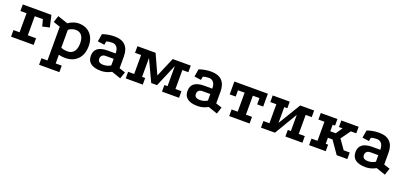

<svg xmlns="http://www.w3.org/2000/svg" viewBox="17 -1380 5278 2513"><g transform="rotate(20 2656.5 -123.0)"><path d="M46.5 -448.8H445L482.5 -286.5L383.8 -263.8L359.8 -357.5H246.5V-92H361V0H46.5V-92H131.8V-357.5H46.5Z M516.8 220V129.5H600.8V-340L506 -371.8L535.8 -464.2L677.2 -416Q710.8 -439.8 748.4 -453.1Q786 -466.5 819.2 -466.5Q923.5 -466.5 983.6 -402.9Q1043.8 -339.2 1043.8 -228Q1043.8 -153 1014.8 -97Q985.8 -41 932.6 -10.4Q879.5 20.2 807.8 20.2Q756.8 20.2 715.5 8.5V129.5H799.5V220ZM806 -71.5Q863.5 -71.5 894.9 -112.2Q926.2 -153 926.2 -226.5Q926.2 -297.2 897.2 -335.2Q868.2 -373.2 813.8 -373.2Q785.5 -373.2 759.1 -363.5Q732.8 -353.8 714 -337V-89Q731 -81 755.9 -76.2Q780.8 -71.5 806 -71.5Z M1446.8 -20Q1376.5 18.8 1303.5 18.8Q1209.8 18.8 1161.4 -16.8Q1113 -52.2 1112.8 -121.8Q1112.2 -261.8 1296.8 -261.8L1407.8 -261.5Q1407.8 -321.8 1383.1 -350.5Q1358.5 -379.2 1318.8 -379.2Q1295.5 -379.2 1276.2 -376.2Q1257 -373.2 1238.5 -367.2L1229.2 -318.2L1134.5 -331L1152.8 -437.8Q1193 -451.8 1234.4 -459.1Q1275.8 -466.5 1321.8 -466.5Q1419.2 -466.5 1470.9 -414.9Q1522.5 -363.2 1522.5 -263.2V-97.5L1607 -70.2L1575.8 23.8ZM1299.8 -186.8Q1265 -186.8 1247.2 -170.1Q1229.5 -153.5 1229.5 -123.5Q1229.5 -66.2 1307.5 -66.2Q1362.2 -66.2 1407.8 -95.2V-186.5Z M1643.5 0V-92H1727.8V-356.5H1643.5V-448.5H1896.2L2035 -143.5H2005L2134.8 -448.5H2386.2V-356.5H2302.8V-92H2386.2V0H2148.8V-92H2192.5V-414.2L2209 -411L2058.8 -57.2H1977.8L1813.8 -407L1838 -410.2V-92H1881V0Z M2792.8 -20Q2722.5 18.8 2649.5 18.8Q2555.8 18.8 2507.4 -16.8Q2459 -52.2 2458.8 -121.8Q2458.2 -261.8 2642.8 -261.8L2753.8 -261.5Q2753.8 -321.8 2729.1 -350.5Q2704.5 -379.2 2664.8 -379.2Q2641.5 -379.2 2622.2 -376.2Q2603 -373.2 2584.5 -367.2L2575.2 -318.2L2480.5 -331L2498.8 -437.8Q2539 -451.8 2580.4 -459.1Q2621.8 -466.5 2667.8 -466.5Q2765.2 -466.5 2816.9 -414.9Q2868.5 -363.2 2868.5 -263.2V-97.5L2953 -70.2L2921.8 23.8ZM2645.8 -186.8Q2611 -186.8 2593.2 -170.1Q2575.5 -153.5 2575.5 -123.5Q2575.5 -66.2 2653.5 -66.2Q2708.2 -66.2 2753.8 -95.2V-186.5Z M2993.8 -447.8H3460.2V-269H3376.5V-356.5H3284.5V-92H3369V0H3084.5V-92H3169.8V-356.5H3077.5V-269H2993.8Z M3527.5 -448.5H3764.8V-356.5H3721.8V-136L3910.5 -447.8L4104.5 -448.5V-356.5H4020.2V-92H4104.5V0H3867.5V-92H3910.5V-317L3721.8 0H3527.5V-92H3611.8V-356.5H3527.5Z M4197.5 -447.8H4429.2V-356.5H4396.2V-265.5H4472.2L4534.5 -356.5H4483.5V-447.8H4725V-356.5H4649.2L4553.2 -223.2L4646.5 -91.2H4730.2V0H4581.8L4460 -175H4396.2V-91.2H4429.2V0H4197.5V-91.2H4281.5V-356.5H4197.5Z M5132.8 -20Q5062.5 18.8 4989.5 18.8Q4895.8 18.8 4847.4 -16.8Q4799 -52.2 4798.8 -121.8Q4798.2 -261.8 4982.8 -261.8L5093.8 -261.5Q5093.8 -321.8 5069.1 -350.5Q5044.5 -379.2 5004.8 -379.2Q4981.5 -379.2 4962.2 -376.2Q4943 -373.2 4924.5 -367.2L4915.2 -318.2L4820.5 -331L4838.8 -437.8Q4879 -451.8 4920.4 -459.1Q4961.8 -466.5 5007.8 -466.5Q5105.2 -466.5 5156.9 -414.9Q5208.5 -363.2 5208.5 -263.2V-97.5L5293 -70.2L5261.8 23.8ZM4985.8 -186.8Q4951 -186.8 4933.2 -170.1Q4915.5 -153.5 4915.5 -123.5Q4915.5 -66.2 4993.5 -66.2Q5048.2 -66.2 5093.8 -95.2V-186.5Z"/></g></svg>

Font: Podkova VF Beta
Style: Regular
Weight: 400
Designer: Ilya Yudin
Foundry: Cyreal (www.cyreal.org)
Version: Version 2.100